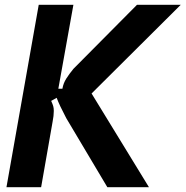

<svg xmlns="http://www.w3.org/2000/svg" viewBox="-20 -783 776 803"><path d="M7 0 142 -763H287L224 -412H241Q245 -435 257 -454Q269 -473 287 -495L553 -763H736L363 -392L603 0H429L257 -289Q228 -344 217 -374L194 -361Q200 -348 202.5 -339.5Q205 -331 205 -319Q205 -299 200 -274L152 0Z"/></svg>

Font: Open Sauce Sans
Style: Bold Italic
Weight: 700
Italic angle: -10°
Designer: Alfredo Marco Pradil
Foundry: Creative Sauce Fz LLC
Version: Version 1.477